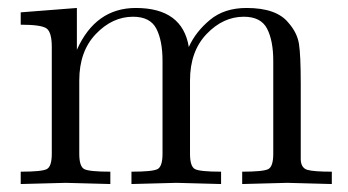

<svg xmlns="http://www.w3.org/2000/svg" viewBox="-20 -462 873 482"><path d="M32 0V-31Q85 -31 97.5 -37.5Q110 -44 110 -76V-344Q110 -381 97 -390.5Q84 -400 32 -400V-431L173 -442V-337Q220 -442 321 -442Q438 -442 454 -344Q471 -382 507 -412Q543 -442 599 -442Q674 -442 704 -405Q726 -380 730.5 -352Q735 -324 735 -252V-61Q736 -40 752 -35.5Q768 -31 813 -31V0Q711 -3 701 -3Q693 -3 588 0V-31Q641 -31 653.5 -37.5Q666 -44 666 -76V-309Q666 -360 650.5 -390Q635 -420 592 -420Q540 -420 498.5 -376.5Q457 -333 457 -260V-76Q457 -44 469.5 -37.5Q482 -31 535 -31V0Q433 -3 423 -3Q415 -3 310 0V-31Q363 -31 375.5 -37.5Q388 -44 388 -76V-309Q388 -360 372.5 -390Q357 -420 314 -420Q262 -420 220.5 -376.5Q179 -333 179 -260V-76Q179 -44 191.5 -37.5Q204 -31 257 -31V0Q155 -3 145 -3Q137 -3 32 0Z"/></svg>

Font: CMU Serif
Style: Roman
Weight: 500
Version: Version 0.7.0